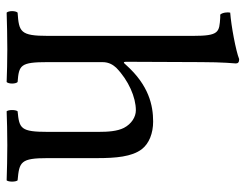

<svg xmlns="http://www.w3.org/2000/svg" viewBox="-101 -637 740 578"><g transform="rotate(90 269.0 -348.0)"><path d="M167 -286C167 -307 176 -319 184 -328C222 -365 273 -387 312 -387C332 -387 353 -374 365 -351C375 -331 377 -304 377 -274V-122C377 -40 367 -36 315 -31C310 -25 310 -4 315 2C343 1 377 0 417 0C457 0 490 1 523 2C528 -4 528 -25 523 -31C467 -36 456 -40 456 -122V-271C456 -326 452 -375 429 -405C412 -427 381 -439 346 -439C297 -439 237 -426 176 -358C176 -357 175 -357 174 -356C171 -352 166 -346 166 -358L167 -583C167 -648 171 -688 171 -688C171 -695 167 -698 158 -698C133 -688 58 -674 18 -671C16 -663 18 -647 24 -641C27 -641 30 -641 33 -641C77 -638 88 -638 88 -559V-122C88 -39 76 -35 18 -31C12 -25 12 -4 18 2C51 1 88 0 128 0C166 0 199 1 227 2C233 -4 233 -25 227 -31C176 -35 167 -39 167 -122Z"/></g></svg>

Font: Libertinus Math
Style: Regular
Weight: 400
Designer: Philipp H. Poll, Khaled Hosny
Foundry: Caleb Maclennan
Version: Version 7.050;RELEASE